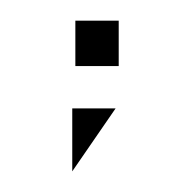

<svg xmlns="http://www.w3.org/2000/svg" viewBox="-20 -70 184 186"><path d="M53 -6V-50H95V-6ZM50 96V35H92Z"/></svg>

Font: Frankia
Style: Regular
Weight: 400
Version: Version 001.000